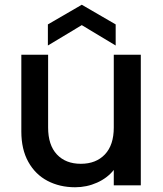

<svg xmlns="http://www.w3.org/2000/svg" viewBox="-20 -782 689 810"><path d="M325 -676 182 -590V-679L325 -762L468 -679V-590ZM574 -551V0H460V-65Q433 -31 389.5 -11.5Q346 8 297 8Q232 8 180.5 -19Q129 -46 99.5 -99Q70 -152 70 -227V-551H183V-244Q183 -170 220 -130.5Q257 -91 321 -91Q385 -91 422.5 -130.5Q460 -170 460 -244V-551Z"/></svg>

Font: Fz Poppins Med
Style: Regular
Weight: 500
Designer: Ninad Kale (Devanagari), Jonny Pinhorn (Latin)
Foundry: Indian Type Foundry
Version: Vit hóa bi Vntype.Com & FontZin.Com